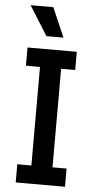

<svg xmlns="http://www.w3.org/2000/svg" viewBox="-60 -942 491 978"><g transform="rotate(5 185.0 -453.0)"><path d="M59 0V-93H131V-597H59V-690H311V-597H239V-93H311V0ZM56 -906H172L237 -756H150Z"/></g></svg>

Font: Radio Canada Condensed Medium
Style: Regular
Weight: 500
Width: 3
Designer: Charles Daoud, Etienne Aubert Bonn, Alexandre Saumier Demers, Jacques Le Bailly
Foundry: Radio-Canada
Version: Version 2.104; ttfautohint (v1.8.4.7-5d5b);gftools[0.9.28.de